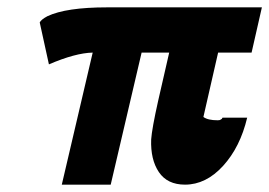

<svg xmlns="http://www.w3.org/2000/svg" viewBox="-20 -492 732 522"><path d="M88 -431Q92 -439 109 -448Q160 -472 271 -472H692L664 -349H573L533 -174Q545 -165 572 -165Q578 -165 580 -167Q584 -169 584 -170V-171L585 -172H652Q633 -92 586.5 -41Q540 10 483 10Q435 10 412 -24Q389 -58 391 -113Q393 -142 410 -218L440 -349H365L281 10H148L232 -349Q185 -348 113 -317Z"/></svg>

Font: Coval
Style: ExtraBold Italic
Weight: 800
Foundry: Context Ltd
Version: Version 001.000